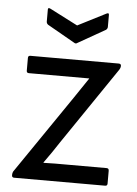

<svg xmlns="http://www.w3.org/2000/svg" viewBox="-51 -722 542 761"><g transform="rotate(5 220.5 -341.0)"><path d="M34 0Q25 0 25 -9V-11Q25 -18 28 -24L242 -337Q256 -357 269 -377Q282 -397 296 -417V-418H56Q47 -418 47 -427V-478Q47 -487 56 -487H407Q417 -487 417 -479V-477Q417 -471 412 -463L204 -157Q190 -135 175 -113.5Q160 -92 145 -71V-69Q168 -70 190.5 -70Q213 -70 236 -70H396Q405 -70 405 -60V-9Q405 0 396 0ZM224 -554 115 -616Q109 -621 109 -628V-676Q109 -685 119 -680L230 -623L342 -680Q352 -685 352 -676V-628Q352 -621 346 -616L237 -554Q231 -549 224 -554Z"/></g></svg>

Font: Sofia Sans Semi Condensed
Style: Regular
Weight: 400
Designer: Botio Nikoltchev, Ani Petrova
Foundry: lettersoup
Version: Version 4.100; ttfautohint (v1.8.4.7-5d5b)